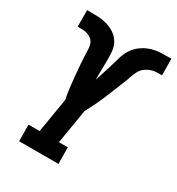

<svg xmlns="http://www.w3.org/2000/svg" viewBox="-176 -846 881 956"><g transform="rotate(30 265.0 -367.5)"><path d="M78 0 77 -95H141L174 -294Q167 -324 163.5 -355Q160 -386 157 -417.5Q154 -449 151.5 -480.5Q149 -512 148 -544V-546Q147 -559 146.5 -573.5Q146 -588 141 -600.5Q136 -613 125.5 -621.5Q115 -630 102 -634.5Q89 -639 75 -639.5Q61 -640 47 -640H45V-735H49Q76 -735 103.5 -734Q131 -733 157 -726Q183 -719 204.5 -704.5Q226 -690 239 -668Q252 -646 254.5 -619Q257 -592 256.5 -565Q256 -538 255.5 -510.5Q255 -483 255 -456Q264 -482 272 -508Q280 -534 288 -560Q296 -586 303.5 -612Q311 -638 327 -661.5Q343 -685 367.5 -701.5Q392 -718 418 -725.5Q444 -733 470.5 -734Q497 -735 523 -735H529L530 -640H528Q514 -640 499 -639.5Q484 -639 470 -634.5Q456 -630 442.5 -621.5Q429 -613 420 -600.5Q411 -588 405.5 -573.5Q400 -559 395 -546V-544Q382 -512 369.5 -480.5Q357 -449 344 -417.5Q331 -386 316.5 -355Q302 -324 285 -294L252 -95H303L304 0Z"/></g></svg>

Font: Iosevka QP
Style: Bold Italic
Weight: 700
Italic angle: -9°
Designer: Belleve Invis
Foundry: Belleve Invis
Version: Version 20.0.0; ttfautohint (v1.8.4)